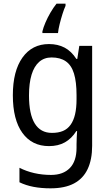

<svg xmlns="http://www.w3.org/2000/svg" viewBox="-20 -786 599 1046"><path d="M247 -546Q295 -546 332 -526.5Q369 -507 396 -465H401L412 -536H482V8Q482 83 457.5 135Q433 187 383 213.5Q333 240 255 240Q205 240 163 232Q121 224 86 207V128Q123 147 166.5 157Q210 167 258 167Q324 167 360.5 129.5Q397 92 397 19V0Q397 -14 398 -36Q399 -58 400 -72H396Q370 -31 333.5 -10.5Q297 10 247 10Q154 10 102 -62Q50 -134 50 -267Q50 -399 102.5 -472.5Q155 -546 247 -546ZM261 -473Q221 -473 193.5 -449Q166 -425 152 -379Q138 -333 138 -266Q138 -164 169.5 -113Q201 -62 263 -62Q298 -62 323 -72.5Q348 -83 364.5 -106Q381 -129 389 -163.5Q397 -198 397 -246V-268Q397 -340 383 -385.5Q369 -431 338.5 -452Q308 -473 261 -473ZM337 -754Q329 -737 320.5 -710Q312 -683 305 -655Q298 -627 296 -606H211V-615Q216 -636 227.5 -663Q239 -690 255 -717.5Q271 -745 288 -766H337Z"/></svg>

Font: Noto Sans Hebrew SemiCondensed
Style: Regular
Weight: 400
Width: 4
Designer: Monotype Design Team
Foundry: Monotype Imaging Inc.
Version: Version 2.003